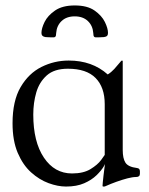

<svg xmlns="http://www.w3.org/2000/svg" viewBox="-20 -673 546 704"><path d="M364 -291Q364 -353 330.5 -387Q297 -421 229 -421Q179 -421 151.5 -396.5Q124 -372 113 -334Q102 -296 102 -253Q102 -153 141 -95Q180 -37 244 -37Q286 -37 312 -53Q338 -69 350.5 -86Q363 -103 364 -105ZM430 -123Q430 -92 440 -76.5Q450 -61 482 -57Q493 -56 493 -45V-36Q493 -24 479 -24Q466 -24 447 -19Q428 -14 407 -6.5Q386 1 366 10Q365 11 360 11H358Q356 11 356 8Q356 2 359.5 -29Q363 -60 368 -90H373Q371 -81 361.5 -64.5Q352 -48 334 -30.5Q316 -13 288.5 -1Q261 11 222 11Q192 11 158 -1.5Q124 -14 94 -41Q64 -68 45 -112.5Q26 -157 26 -221Q26 -303 55.5 -353.5Q85 -404 132 -427.5Q179 -451 232 -451Q318 -451 375 -400Q388 -408 399 -420Q410 -432 417.5 -441.5Q425 -451 427 -451Q430 -451 430 -449ZM254 -653Q300 -653 326.5 -634.5Q353 -616 364.5 -592.5Q376 -569 376 -552Q376 -545 372.5 -541.5Q369 -538 361 -537Q358 -537 351 -536.5Q344 -536 339 -536Q329 -535 325.5 -538Q322 -541 322 -552Q320 -579 302 -596Q284 -613 254 -613Q224 -613 206 -596Q188 -579 186 -552Q186 -541 182.5 -538Q179 -535 169 -536Q164 -536 157 -536.5Q150 -537 147 -537Q132 -539 132 -552Q132 -569 143.5 -592.5Q155 -616 182 -634.5Q209 -653 254 -653Z"/></svg>

Font: Young Serif Light
Style: Regular
Weight: 300
Designer: Bastien Sozeau
Foundry: NBR — Bastien Sozeau
Version: Version 5.001